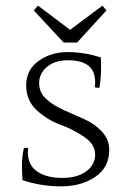

<svg xmlns="http://www.w3.org/2000/svg" viewBox="-20 -750 456 682"><path d="M338 -546Q339 -531 339 -503.5Q339 -476 333 -438Q323 -438 317 -440Q318 -449 318 -457Q318 -499 293 -517.5Q268 -536 221.5 -536Q175 -536 147 -512.5Q119 -489 119 -455Q119 -421 144.5 -398Q170 -375 206.5 -359Q243 -343 280 -326.5Q317 -310 342.5 -282Q368 -254 368 -217Q368 -155 318 -121.5Q268 -88 197 -88Q126 -88 60 -110Q58 -134 58 -164Q58 -194 65 -225Q75 -225 80 -224Q79 -217 79 -210Q79 -163 112.5 -140.5Q146 -118 200.5 -118Q255 -118 286.5 -141.5Q318 -165 318 -201Q318 -237 279.5 -263.5Q241 -290 195.5 -306.5Q150 -323 111.5 -357.5Q73 -392 73 -447Q73 -502 117 -533.5Q161 -565 220 -565Q279 -565 338 -546ZM358 -713 254 -599H206L100 -713L115 -730L229 -644L344 -730Z"/></svg>

Font: Halant Light
Style: Regular
Weight: 300
Designer: Hitesh Malaviya (Devanagari), Satya Rajpurohit (Latin)
Foundry: Indian Type Foundry
Version: Version 1.101;PS 1.0;hotconv 1.0.78;makeotf.lib2.5.61930; tt